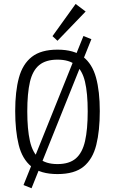

<svg xmlns="http://www.w3.org/2000/svg" viewBox="-20 -893 595 993"><path d="M277.3 7.3Q189.5 7.3 142.1 -31.7Q94.7 -70.8 76.7 -143.8Q58.6 -216.8 58.6 -318.4Q58.6 -420.4 77.9 -491.2Q97.2 -562 144.8 -599.1Q192.4 -636.2 277.3 -636.2Q362.8 -636.2 410.2 -599.1Q457.5 -562 476.8 -491.2Q496.1 -420.4 496.1 -318.4Q496.1 -216.8 478 -143.8Q460 -70.8 412.8 -31.7Q365.7 7.3 277.3 7.3ZM277.3 -44.4Q338.4 -44.4 372.3 -73.7Q406.2 -103 419.9 -163.6Q433.6 -224.1 433.6 -316.9Q433.6 -411.1 419.7 -470Q405.8 -528.8 371.8 -556.6Q337.9 -584.5 277.3 -584.5Q217.3 -584.5 183.1 -556.6Q148.9 -528.8 135 -470Q121.1 -411.1 121.1 -316.9Q121.1 -224.1 134.8 -163.6Q148.4 -103 182.4 -73.7Q216.3 -44.4 277.3 -44.4ZM143.1 80.6 101.6 64 411.6 -707 452.6 -690.4ZM277.3 -682.1 251.5 -706.1 371.1 -872.6 422.9 -833.5Z"/></svg>

Font: Anaheim
Style: Regular
Weight: 400
Designer: Vernon Adams
Foundry: Vernon Adams
Version: Version 2.001